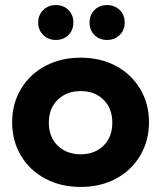

<svg xmlns="http://www.w3.org/2000/svg" viewBox="-20 -733 646 759"><path d="M131 -644Q131 -674 151 -693.5Q171 -713 201 -713Q231 -713 250.5 -693.5Q270 -674 270 -644Q270 -614 250.5 -594.5Q231 -575 201 -575Q171 -575 151 -594.5Q131 -614 131 -644ZM334 -644Q334 -674 353.5 -693.5Q373 -713 403 -713Q433 -713 453 -693.5Q473 -674 473 -644Q473 -614 453 -594.5Q433 -575 403 -575Q373 -575 353.5 -594.5Q334 -614 334 -644ZM28 -250Q28 -323 63 -381.5Q98 -440 159.5 -472.5Q221 -505 299 -505Q377 -505 438 -472.5Q499 -440 534 -381.5Q569 -323 569 -250Q569 -176 534 -117.5Q499 -59 438 -26.5Q377 6 299 6Q221 6 159.5 -26.5Q98 -59 63 -117.5Q28 -176 28 -250ZM424 -248Q424 -305 389 -339Q354 -373 299 -373Q244 -373 208.5 -339Q173 -305 173 -248Q173 -191 208.5 -157Q244 -123 299 -123Q354 -123 389 -157Q424 -191 424 -248Z"/></svg>

Font: Montserrat GRBold
Style: Regular
Weight: 700
Designer: Julieta Ulanovsky
Foundry: Julieta Ulanovsky
Version: Version 1.00 May 29, 2023, initial release